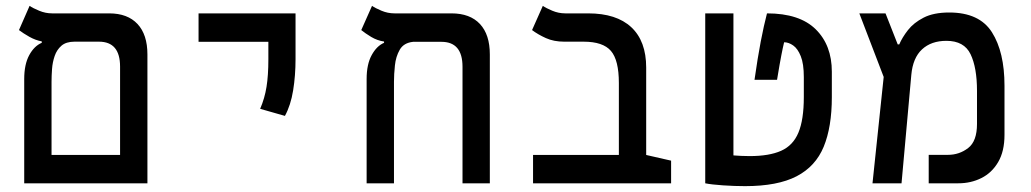

<svg xmlns="http://www.w3.org/2000/svg" viewBox="-20 -632 3556 662"><path d="M63.5 0V-359.4Q63.5 -410.2 80.8 -441.9Q98.1 -473.6 124 -484.4V-489.3Q102.5 -493.2 81.3 -505.1Q60.1 -517.1 45.4 -528.3L82 -611.8Q93.3 -604 115 -595Q136.7 -585.9 159.7 -585.9H356.4Q419.9 -585.9 454.1 -549.3Q488.3 -512.7 488.3 -444.3V0ZM236.8 -488.3Q208 -488.3 191.9 -474.4Q175.8 -460.4 168.5 -439Q161.1 -417.5 159.4 -393.8Q157.7 -370.1 157.7 -350.1V-97.7H394V-402.3Q394 -488.3 321.3 -488.3Z M962.4 -232.4 877 -256.8Q892.6 -293 898.9 -332.3Q905.3 -371.6 905.3 -428.2V-487.8H664.6V-585.9H999V-428.2Q999 -371.6 990.7 -320.3Q982.4 -269 962.4 -232.4Z M1668.9 -444.3V0H1574.7V-401.9Q1574.7 -487.8 1502 -487.8H1404.3Q1372.1 -484.4 1358.4 -460.7Q1344.7 -437 1341.6 -406.2Q1338.4 -375.5 1338.4 -350.1V0H1244.1V-359.4Q1244.1 -410.2 1261.5 -441.9Q1278.8 -473.6 1304.2 -484.4V-488.8Q1280.8 -492.2 1260 -504.6Q1239.3 -517.1 1225.6 -528.3L1262.7 -611.8Q1273.9 -604 1295.4 -595Q1316.9 -585.9 1340.3 -585.9H1536.6Q1600.6 -585.9 1634.8 -549.3Q1668.9 -512.7 1668.9 -444.3Z M2293.9 -78.1V0H1817.9V-97.7H2113.8V-345.7Q2113.8 -424.8 2086.4 -456.5Q2059.1 -488.3 1992.2 -488.3H1925.3Q1889.6 -488.3 1862.1 -500.7Q1834.5 -513.2 1814.5 -528.3L1851.6 -611.8Q1862.8 -604 1884.3 -595Q1905.8 -585.9 1929.2 -585.9H2007.8Q2105.5 -585.9 2156.7 -538.1Q2208 -490.2 2208 -398.9V-97.7Z M2548.8 9.8Q2513.2 9.8 2473.1 7.1Q2433.1 4.4 2411.6 0V-585.9H2508.8V-96.2Q2522 -95.2 2535.9 -94.5Q2549.8 -93.8 2564.9 -93.8Q2632.3 -93.8 2673.3 -112.1Q2714.4 -130.4 2732.9 -174.8Q2751.5 -219.2 2751.5 -297.4V-366.2Q2751.5 -412.1 2741 -438.2Q2730.5 -464.4 2714.8 -475.3Q2699.2 -486.3 2683.6 -486.3Q2679.2 -468.3 2674.1 -442.1Q2668.9 -416 2659.2 -356.9H2581.5Q2592.3 -433.1 2603 -489Q2613.8 -544.9 2624.5 -585.9Q2736.8 -585.9 2792.5 -531Q2848.1 -476.1 2848.1 -384.8V-296.9Q2848.1 -194.3 2820.1 -126.2Q2792 -58.1 2726.6 -24.2Q2661.1 9.8 2548.8 9.8Z M2988.3 0 3026.9 -366.7 2942.9 -585.9H3033.2L3075.2 -479H3080.6Q3090.8 -502.9 3110.6 -528.3Q3130.4 -553.7 3164.8 -571.3Q3199.2 -588.9 3252.9 -588.9Q3356.9 -588.9 3400.1 -520.8Q3443.4 -452.6 3443.4 -336.4V-167Q3443.4 -110.4 3421.6 -73.2Q3399.9 -36.1 3363.8 -18.1Q3327.6 0 3284.2 0H3182.1V-98.1H3248.5Q3287.6 -98.1 3318.1 -121.6Q3348.6 -145 3348.6 -204.6V-318.8Q3348.6 -398.9 3326.4 -445.1Q3304.2 -491.2 3243.2 -491.2Q3190.9 -491.2 3159.2 -461.9Q3127.4 -432.6 3122.1 -373.5L3088.4 0Z"/></svg>

Font: CaskaydiaCove NFP
Style: Regular
Weight: 400
Designer: Aaron Bell
Foundry: Saja Typeworks
Version: Version 2111.001; VTT 6.35;Nerd Fonts 3.1.1